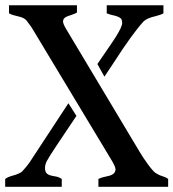

<svg xmlns="http://www.w3.org/2000/svg" viewBox="-31 -714 663 734"><path d="M341.3 -469.2Q365.7 -504.9 383.5 -530.8Q401.4 -556.6 413.1 -575.2Q436 -612.3 436 -625.5Q436 -638.7 430.7 -643.6Q425.3 -648.4 416.7 -651.4Q408.2 -654.3 397.7 -656.5Q387.2 -658.7 377 -663.1V-693.8H593.8V-663.1Q584 -657.2 564 -652.3Q529.8 -644.5 517.6 -631.8Q475.1 -585.4 404.8 -476.1Q387.2 -448.7 368.2 -420.9ZM261.2 -271Q234.4 -230.5 214.8 -201.7Q195.3 -172.9 182.1 -152.8Q168.9 -132.8 160.9 -120.1Q152.8 -107.4 148.4 -99.1Q141.1 -85.4 141.1 -71.8Q141.1 -58.1 147 -52Q152.8 -45.9 161.9 -43.5Q170.9 -41 182.4 -39.3Q193.8 -37.6 205.1 -29.8V0H-11.2V-29.8Q-2.9 -36.6 13.7 -41.5Q45.9 -49.8 55.2 -60.1Q73.7 -80.6 82.5 -93.8L230.5 -319.3ZM94.7 -601.1Q89.4 -610.4 83.3 -618.2Q77.1 -626 71.8 -633.8Q63 -645 47.1 -649.2Q31.2 -653.3 21.5 -655.8Q11.7 -658.2 3.4 -663.1V-693.8H263.2V-666Q253.4 -660.6 244.1 -657.7Q234.9 -654.8 227.1 -651.9Q210 -645.5 210 -631.8Q210 -622.6 222.7 -601.6L501.5 -135.7Q514.2 -113.8 533.9 -86.7Q553.7 -59.6 563.2 -53.2Q572.8 -46.9 581.3 -43.5Q589.8 -40 597.7 -37.6Q605.5 -35.2 611.8 -29.8V0H345.2V-29.8Q355.5 -35.2 366.9 -37.4Q378.4 -39.6 388.2 -42.5Q410.6 -49.3 410.6 -66.9Q410.6 -77.6 391.1 -108.9Z"/></svg>

Font: Stardos Stencil
Style: Regular
Weight: 400
Version: Version 1.000